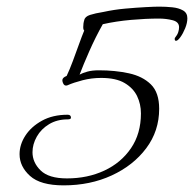

<svg xmlns="http://www.w3.org/2000/svg" viewBox="-20 -400 585 579"><path d="M172 159Q102 159 70.5 130.5Q39 102 39 65Q39 36 56.5 9Q74 -18 106.5 -36Q139 -54 184 -54Q194 -54 194 -45Q194 -40 184 -40Q152 -40 128 -25.5Q104 -11 91 12Q78 35 78 59Q78 90 102.5 114Q127 138 182 138Q244 138 294.5 114.5Q345 91 375 47Q405 3 405 -58Q405 -86 393.5 -110Q382 -134 356 -149.5Q330 -165 285 -165Q256 -165 229 -158Q202 -151 184 -143Q182 -142 179 -142Q174 -142 171 -147.5Q168 -153 168 -158Q168 -166 181 -171Q190 -190 199.5 -215.5Q209 -241 218 -266Q227 -291 234 -308Q231 -310 231 -318Q231 -330 234 -339Q236 -350 251.5 -355Q267 -360 292 -364Q324 -371 357.5 -374Q391 -377 419 -378.5Q447 -380 460 -380Q480 -380 499.5 -378Q519 -376 532 -368.5Q545 -361 545 -345Q545 -331 538.5 -315Q532 -299 524 -288Q516 -277 511 -277Q507 -277 507 -281Q507 -285 507 -285Q515 -295 517.5 -303Q520 -311 520 -318Q520 -334 500.5 -339Q481 -344 459 -344Q420 -344 375 -340Q330 -336 290 -327Q268 -288 249.5 -246Q231 -204 220 -175Q229 -180 243.5 -184Q258 -188 278 -188Q327 -188 368.5 -179Q410 -170 435 -145.5Q460 -121 460 -72Q460 -5 421 47Q382 99 317 129Q252 159 172 159Z"/></svg>

Font: Bilbo
Style: Regular
Weight: 400
Designer: Robert E. Leuschke
Foundry: Robert E. Leuschke
Version: Version 1.100